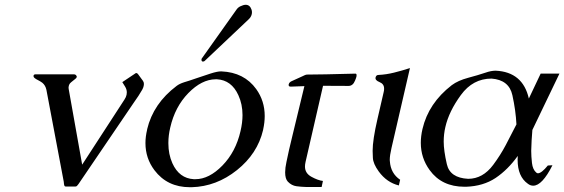

<svg xmlns="http://www.w3.org/2000/svg" viewBox="-20 -762 2333 794"><path d="M264.2 -393.1 319.8 -81.1 494.6 -350.1Q501.5 -360.4 503.4 -370.1Q504.4 -375 504.4 -379.9Q504.4 -392.1 497.6 -403.3L485.8 -422.4L537.6 -457Q541 -460 543.5 -460Q546.9 -460 550.3 -456.1L570.8 -428.2Q575.2 -422.4 575.2 -414.6Q575.2 -411.1 574.2 -406.7Q572.8 -399.4 567.9 -390.6Q554.7 -367.2 532.2 -335.9L304.7 -1Q301.3 3.9 298.3 6.8Q295.4 9.3 292.5 9.3H251.5Q248 9.3 246.6 6.3Q245.6 4.9 244.6 -1.2Q243.7 -7.3 243.7 -10.3L171.9 -390.6Q168 -409.2 154.8 -419.9Q146 -426.3 137 -430.7Q127.9 -435.1 123 -439.5Q120.1 -441.4 118.7 -445.8Q118.7 -447.8 118.7 -449.2Q119.1 -450.7 120.1 -452.1Q122.1 -454.6 126 -454.6H286.1Q289.6 -454.6 293.5 -452.1Q296.4 -448.7 297.4 -445.8Q297.4 -444.3 297.4 -443.4Q296.4 -439 290 -434.6Q270 -419.4 267.6 -414.6Q265.1 -410.2 264.2 -405.3Q262.7 -399.4 264.2 -393.1Z M827.1 -510.7Q825.2 -509.3 824.7 -508.8Q815.9 -504.9 813.5 -511.7Q812.5 -515.1 814 -519.5L956.5 -720.2Q963.4 -731 973.6 -735.8Q986.8 -742.2 996.1 -742.2Q1013.2 -742.2 1020 -722.7Q1023.4 -712.4 1021 -703.1Q1018.6 -691.9 1008.3 -682.1ZM871.6 -434.1Q814 -433.6 758.8 -377Q703.6 -320.3 684.1 -234.9Q676.3 -201.7 676.3 -172.4Q676.3 -170.4 676.3 -168.9Q676.3 -124 692.9 -86.9Q721.2 -24.4 781.2 -21H788.1Q844.7 -21 899.9 -77.6Q955.1 -134.3 974.6 -219.7Q982.9 -254.9 982.9 -286.1Q982.9 -331.1 965.8 -368.2Q937.5 -430.7 877.4 -434.1ZM1067.9 -224.1Q1044.9 -126.5 960 -58.6Q875 9.3 772.9 12.2H765.1Q671.9 12.2 618.7 -58.1Q581.5 -107.4 581.5 -170.4Q581.5 -196.8 588.4 -225.6V-227.1Q613.8 -334 710.4 -406.7Q721.7 -415.5 741.7 -421.9Q761.7 -427.7 792.5 -438.5Q823.2 -449.2 851.1 -458Q878.4 -466.8 894 -466.8H895.5Q989.7 -462.9 1039.6 -393.6Q1074.7 -344.7 1074.7 -282.2Q1074.7 -255.9 1068.4 -227.1Z M1315.9 -407.2 1243.7 -92.8Q1241.2 -82 1241.2 -73.2Q1241.2 -45.4 1268.1 -30.8Q1294.9 -16.1 1315.4 -13.7L1310.1 11.2H1244.1Q1225.6 10.7 1205.8 8.1Q1186 5.4 1170.4 -10.7Q1159.2 -22.5 1159.2 -49.3Q1159.2 -67.4 1164.6 -92.3Q1169.9 -118.7 1175.3 -142.1Q1176.8 -147.9 1189 -199.7L1238.8 -405.8Q1202.6 -404.8 1184.1 -403.8H1181.6Q1172.4 -403.8 1173.8 -413.1L1174.3 -414.1Q1176.3 -421.9 1186 -426.3Q1195.8 -431.2 1230 -446.3Q1236.3 -449.2 1239.3 -450.7Q1245.6 -453.6 1249.5 -453.6L1328.1 -454.6L1449.2 -457.5H1449.7Q1454.6 -457.5 1454.6 -451.2Q1454.6 -448.7 1454.1 -445.3Q1452.6 -439 1448.2 -428.7Q1439.5 -406.7 1421.4 -406.7Z M1599.1 -150.4Q1591.8 -119.1 1591.8 -100.6Q1591.8 -97.2 1592.3 -94.7Q1595.7 -44.9 1634.8 -18.6L1629.4 4.9Q1579.6 -7.3 1546.4 -52.7Q1522.9 -85 1522 -109.6Q1521 -134.3 1521 -138.2Q1521 -183.6 1541 -270L1566.9 -382.3Q1568.8 -390.1 1568.4 -396Q1568.4 -415 1549.3 -422.6Q1530.3 -430.2 1533.2 -441.9Q1535.6 -452.1 1545.4 -452.1Q1577.1 -453.6 1609.6 -461.7Q1642.1 -469.7 1675.3 -480.5Z M2029.8 -469.7Q2142.1 -464.4 2167 -354.5Q2179.2 -380.4 2191.4 -406Q2203.6 -431.6 2215.8 -457.5H2293.5L2181.6 -224.6Q2180.2 -210.4 2178.5 -182.1Q2176.8 -153.8 2176.8 -138.2Q2176.8 -115.7 2179.9 -88.1Q2183.1 -60.5 2197.8 -48.3Q2201.2 -45.4 2204.6 -45.4Q2219.2 -45.4 2245.6 -77.6L2264.6 -78.6Q2222.2 5.9 2185.1 5.9Q2173.3 5.9 2163.1 -2Q2120.6 -31.7 2120.6 -101.1Q2120.6 -108.9 2121.1 -117.2Q2080.6 -60.5 2029.3 -25.9Q1978.5 7.8 1907.7 10.3H1900.9Q1806.6 10.3 1756.8 -58.6Q1720.2 -108.9 1720.2 -171.4Q1720.2 -198.7 1727.1 -228.5Q1752 -335.4 1848.1 -409.7Q1874.5 -429.2 1915.8 -440.2Q1957 -451.2 1987.3 -461.4Q2010.7 -469.7 2029.8 -469.7ZM2115.7 -247.6Q2112.8 -305.2 2098.9 -368.4Q2085 -431.6 2012.7 -437Q1935.5 -437 1886 -369.1Q1836.4 -301.3 1821.8 -236.8Q1814.9 -207.5 1814.9 -176.3Q1814.9 -139.6 1827.9 -83Q1840.8 -26.4 1916 -22.5Q1976.6 -22.5 2019.5 -80.1Q2049.3 -120.1 2071.5 -162.1Q2093.8 -204.1 2115.7 -247.6Z"/></svg>

Font: Caudex
Style: Italic
Weight: 400
Italic angle: -13°
Version: Version 1.04